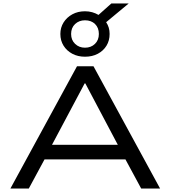

<svg xmlns="http://www.w3.org/2000/svg" viewBox="-20 -1087 983 1107"><path d="M40 0 424 -705H519L903 0H794L686 -200L740 -168H201L254 -200L146 0ZM468 -606 268 -230 234 -252H707L671 -230L472 -606ZM470 -760Q429 -760 397 -777Q365 -794 346.5 -823.5Q328 -853 328 -891Q328 -928 346.5 -957.5Q365 -987 397 -1004.5Q429 -1022 470 -1022Q492 -1022 511.5 -1016.5Q531 -1011 548 -1001L622 -1067H722L592 -959Q602 -944 607 -927.5Q612 -911 612 -891Q612 -853 594 -823.5Q576 -794 544 -777Q512 -760 470 -760ZM470 -812Q505 -812 527.5 -834Q550 -856 550 -891Q550 -927 528 -948.5Q506 -970 470 -970Q436 -970 413 -948.5Q390 -927 390 -891Q390 -856 413 -834Q436 -812 470 -812Z"/></svg>

Font: Nunito Sans 7pt Expanded
Style: Regular
Weight: 400
Width: 7
Designer: Vernon Adams
Foundry: Vernon Adams
Version: Version 3.101;gftools[0.9.27]